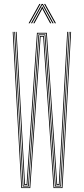

<svg xmlns="http://www.w3.org/2000/svg" viewBox="-20 -963 429 983"><path d="M89 0 45 -800H49L92.8 -4H131.2L184.2 -779H204.8L257.8 -4H296.2L340 -800H344L300 0H254L201 -775H188L135 0ZM96.5 -8 75.5 -389 53 -800H57L79.2 -393.2L100.2 -12H123.8L150 -394.2L176.8 -787H212.2L239.2 -393L265.2 -12H288.8L309.5 -391L332 -800H336L313.2 -386.8L292.5 -8H261.5L235.2 -390L208.5 -783H180.5L153.8 -390.5L127.5 -8ZM104.2 -16 83.2 -396.5 61 -800H65L87 -399.5L108 -20H116.2L142.2 -401L169.2 -795H219.8L246.8 -398.5L272.8 -20H281L301.8 -396.2L324 -800H328L305.8 -394.5L284.8 -16H269L243 -396L216 -791H173L146.2 -398.5L120 -16ZM126.5 -844 181.5 -943H187.5L132.5 -844ZM138.5 -844 193.5 -943H199.5L254.5 -844H248.5L201.5 -929.2L197.5 -937.5H195.5L191.5 -929.2L144.5 -844ZM260.5 -844 205.5 -943H211.5L266.5 -844ZM150.5 -844 190.5 -917.8 195.5 -928.8H197.5L202.5 -917.8L242.5 -844H236.5L199 -913.2L197.5 -918H195.5L194 -913.2L156.5 -844Z"/></svg>

Font: Big Shoulders Inline Display Thin
Style: Regular
Weight: 100
Designer: Patric King
Foundry: XO Type Co
Version: Version 1.000